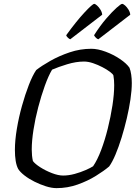

<svg xmlns="http://www.w3.org/2000/svg" viewBox="-20 -972 711 992"><path d="M272 0Q247 0 217 -9.5Q187 -19 158 -33.5Q129 -48 106.5 -65.5Q84 -83 74 -99Q65 -116 61 -141Q57 -166 57 -197Q57 -246 67 -306Q77 -366 93.5 -425Q110 -484 129 -533Q148 -582 167 -610Q195 -632 240 -657.5Q285 -683 339.5 -701.5Q394 -720 452 -720Q485 -720 525.5 -705Q566 -690 600 -667Q634 -644 649 -622Q655 -607 658 -586Q661 -565 661 -543Q661 -506 654 -458.5Q647 -411 635 -360Q623 -309 608 -260.5Q593 -212 576.5 -173Q560 -134 544 -112Q517 -89 475 -63Q433 -37 381 -18.5Q329 0 272 0ZM306 -65Q335 -65 366 -73.5Q397 -82 423 -93.5Q449 -105 461 -113Q483 -145 502.5 -196.5Q522 -248 537 -308.5Q552 -369 561 -427.5Q570 -486 570 -532Q570 -545 569 -558Q568 -571 566 -582Q564 -589 548 -601Q532 -613 509 -625Q486 -637 461 -645.5Q436 -654 414 -654Q373 -654 327 -640Q281 -626 249 -612Q230 -580 211.5 -528.5Q193 -477 177.5 -418Q162 -359 153 -301.5Q144 -244 144 -199Q144 -183 145.5 -168Q147 -153 150 -140Q161 -125 188.5 -107.5Q216 -90 248.5 -77.5Q281 -65 306 -65ZM488 -769Q481 -771 474.5 -778Q468 -785 466 -790Q497 -839 528.5 -875.5Q560 -912 582.5 -932Q605 -952 611 -952Q617 -952 626.5 -943.5Q636 -935 644 -922Q652 -909 653 -896ZM343 -769Q337 -771 330 -778Q323 -785 322 -790Q375 -863 416.5 -907.5Q458 -952 467 -952Q472 -952 481.5 -943.5Q491 -935 499 -922Q507 -909 508 -896Z"/></svg>

Font: Texturina 72pt 72pt Regular
Style: Italic
Weight: 400
Italic angle: -11°
Designer: Guillermo Torres Carreño
Foundry: Omnibus-Type
Version: Version 1.002; ttfautohint (v1.8.3)